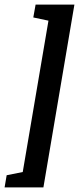

<svg xmlns="http://www.w3.org/2000/svg" viewBox="-35 -702 344 836"><path d="M-6 61 64 47 176 -612 110 -626 120 -682H289L154 114H-15Z"/></svg>

Font: Grenze SemiBold
Style: Italic
Weight: 600
Italic angle: -10°
Designer: Renata Polastri
Foundry: Omnibus-Type
Version: Version 1.002; ttfautohint (v1.8)